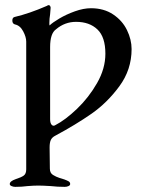

<svg xmlns="http://www.w3.org/2000/svg" viewBox="-20 -450 563 747"><path d="M18 266Q18 255 41 247Q63 240 72.5 233Q82 226 82 209V-288Q82 -306 70 -328.5Q58 -351 38 -355Q28 -358 28 -370Q28 -382 37 -384Q93 -397 162 -427Q164 -428 165.5 -429Q167 -430 170 -430Q173 -430 175 -426.5Q177 -423 177 -420L175 -395Q172 -377 172 -360Q172 -352 173 -351Q184 -362 211 -378Q238 -394 271.5 -406Q305 -418 334 -418Q384 -418 420 -394Q456 -370 474 -333Q492 -296 492 -259Q492 -179 444.5 -114.5Q397 -50 336 -7.5Q275 35 195 78Q183 84 178 94Q173 104 173 124L174 206Q174 223 186 230.5Q198 238 212 242.5Q226 247 230 248Q241 252 247 255.5Q253 259 253 266Q253 271 246.5 274Q240 277 232 277Q203 277 178 274Q146 272 129 272Q111 272 87 274Q66 277 39 277Q32 277 25 274Q18 271 18 266ZM390 -241Q390 -306 359 -335.5Q328 -365 276 -365Q232 -365 198 -336Q175 -320 175 -267V14Q175 29 181 35.5Q187 42 195 37Q234 17 279.5 -26.5Q325 -70 357.5 -126.5Q390 -183 390 -241Z"/></svg>

Font: EB Garamond Medium
Style: Regular
Weight: 500
Designer: Georg Duffner and Octavio Pardo
Foundry: Georg Duffner
Version: Version 1.000